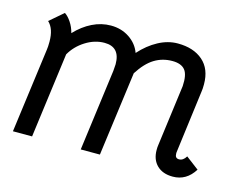

<svg xmlns="http://www.w3.org/2000/svg" viewBox="-78 -639 998 774"><g transform="rotate(15 421.0 -251.5)"><path d="M785 -42Q752 11 695 11Q653 11 629 -12.5Q605 -36 605 -76Q605 -88 606 -94L640 -352Q643 -400 627 -419.5Q611 -439 574 -439Q533 -439 499.5 -418.5Q466 -398 436 -351L389 1H309L354 -339Q356 -359 356 -367Q356 -439 291 -439Q250 -439 212 -415Q174 -391 153 -354L106 1H26L73 -352Q75 -364 75 -386Q75 -440 48 -465L105 -514Q119 -505 132 -485.5Q145 -466 151 -442Q183 -476 220.5 -494.5Q258 -513 298 -513Q342 -513 375.5 -490.5Q409 -468 422 -432Q456 -470 496 -491.5Q536 -513 577 -513Q643 -513 682 -479Q721 -445 721 -381Q721 -361 719 -350L685 -87V-82Q685 -63 702 -63Q719 -63 731 -83Z"/></g></svg>

Font: Bellota
Style: Bold Italic
Weight: 700
Italic angle: -7.5°
Designer: Kemie Guaida
Foundry: Kemie Guaida
Version: Version 4.001